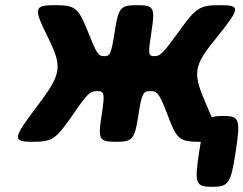

<svg xmlns="http://www.w3.org/2000/svg" viewBox="-20 -548 941 742"><path d="M630 -98C663 -9 675 0 754 0C833 0 835 -13 779 -140C723 -267 726 -291 818 -404C909 -517 910 -528 831 -528C752 -528 738 -519 674 -430C609 -340 600 -331 576 -331C552 -331 552 -340 566 -430C580 -519 574 -528 510 -528C446 -528 438 -519 424 -430C410 -340 406 -331 383 -331C359 -331 354 -340 318 -430C282 -519 270 -528 191 -528C111 -528 109 -516 166 -402C222 -288 218 -263 124 -138C29 -13 27 0 104 0C181 0 195 -9 257 -98C318 -187 327 -196 356 -196C384 -196 386 -187 372 -98C358 -9 364 0 428 0C492 0 500 -9 514 -98C528 -187 532 -196 561 -196C589 -196 596 -187 630 -98ZM891 37C910 -87 906 -100 842 -100C777 -100 769 -87 750 37C731 161 735 174 800 174C864 174 872 161 891 37Z"/></svg>

Font: Asimov Print
Style: AIt
Weight: 500
Designer: Google
Version: Version 2.000980: 2014